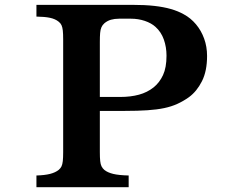

<svg xmlns="http://www.w3.org/2000/svg" viewBox="-20 -780 1040 800"><path d="M530.8 -759.8Q584 -759.8 623 -755.4Q662.1 -751 691.9 -742.4Q721.7 -733.9 746.1 -720.2Q774.9 -704.6 796.6 -678.7Q818.4 -652.8 830.6 -619.1Q842.8 -585.4 842.8 -546.9Q842.8 -483.9 821.5 -441.7Q800.3 -399.4 767.1 -375Q743.7 -358.4 719 -347.2Q694.3 -335.9 664.1 -329.6Q633.8 -323.2 594 -320.6Q554.2 -317.9 501 -317.9H396V-146Q396 -123 397.5 -109.1Q398.9 -95.2 403.1 -86.9Q407.2 -78.6 415 -71.8Q428.7 -61 451.7 -55.4Q474.6 -49.8 516.1 -48.8V0H131.8V-48.8Q166.5 -49.8 188.5 -55.4Q210.4 -61 224.1 -71.8Q232.4 -78.6 236.3 -86.9Q240.2 -95.2 241.7 -109.1Q243.2 -123 243.2 -146V-616.2Q243.2 -639.2 241.7 -652.8Q240.2 -666.5 236.3 -675Q232.4 -683.6 224.1 -689.9Q210 -701.2 188.2 -705.8Q166.5 -710.4 131.8 -710.9V-759.8ZM476.1 -702.1Q457.5 -702.1 442.4 -697.8Q427.2 -693.4 415 -683.1Q406.7 -675.8 402.6 -666.3Q398.4 -656.7 397.2 -642.3Q396 -627.9 396 -605V-376H480Q524.4 -376 559.1 -385.5Q593.8 -395 620.1 -416Q644.5 -435.5 659.2 -467Q673.8 -498.5 673.8 -547.9Q673.8 -584 662.6 -615.5Q651.4 -647 627.9 -668Q610.8 -683.6 583.5 -692.9Q556.2 -702.1 525.9 -702.1Z"/></svg>

Font: BIZ UDPMincho
Style: Bold
Weight: 700
Designer: TypeBank Co., Ltd.
Foundry: Morisawa Inc.
Version: Version 1.06